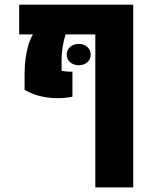

<svg xmlns="http://www.w3.org/2000/svg" viewBox="-20 -608 675 831"><path d="M556.6 -587.9V203.1H392.6V-459H264.2Q257.8 -440.4 254.2 -421.6Q250.5 -402.8 248.5 -384.3Q246.6 -365.7 246.6 -347.2V-301.8Q257.3 -299.3 270.5 -298.3Q283.7 -297.4 293.5 -297.9V-189.5Q257.3 -182.1 219.2 -183.3Q181.2 -184.6 147 -193.8Q112.8 -203.1 86.4 -219.7V-291.5Q86.4 -322.8 90.6 -353.8Q94.7 -384.8 102.8 -412.4Q110.8 -439.9 122.6 -459H63V-587.9ZM320.8 -325.7Q298.3 -325.7 283.4 -338.9Q268.6 -352.1 268.6 -371.6Q268.6 -391.6 283.4 -404.8Q298.3 -418 320.8 -418Q343.3 -418 357.9 -404.8Q372.6 -391.6 372.6 -371.6Q372.6 -351.6 357.9 -338.6Q343.3 -325.7 320.8 -325.7Z"/></svg>

Font: Heebo ExtraBold
Style: Regular
Weight: 800
Designer: Oded Ezer
Foundry: Ezer Type House
Version: Version 3.100